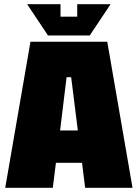

<svg xmlns="http://www.w3.org/2000/svg" viewBox="-20 -900 660 920"><path d="M5 0 126 -700H494L615 0H388L373 -120H248L233 0ZM268 -275H353L321 -530H299ZM350 -880H510L410 -730H210L110 -880H270V-820H350Z"/></svg>

Font: Tektur SemiCondensed Black
Style: Regular
Weight: 900
Width: 4
Designer: Adam Jagosz
Foundry: Adam Jagosz
Version: Version 1.005;gftools[0.9.30]